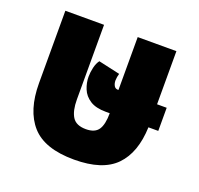

<svg xmlns="http://www.w3.org/2000/svg" viewBox="-103 -661 817 788"><g transform="rotate(20 305.0 -267.0)"><path d="M296 14Q167 14 110.5 -49.5Q54 -113 54 -232V-548H223V-222Q223 -173 239.5 -146.5Q256 -120 299 -120Q338 -120 353.5 -143Q369 -166 369 -215H352Q308 -215 282.5 -231.5Q257 -248 246.5 -274Q236 -300 236 -326Q236 -346 241 -367Q246 -388 256 -401L350 -380Q348 -374 346.5 -365Q345 -356 345 -350Q345 -336 351 -326Q357 -316 370 -317V-548H539V-316H581V-215H538Q534 -103 477 -44.5Q420 14 296 14Z"/></g></svg>

Font: Noto Sans Thai Cond Blk
Style: Regular
Weight: 900
Width: 3
Designer: Monotype Design Team
Foundry: Monotype Imaging Inc.
Version: Version 2.002; ttfautohint (v1.8.4.7-5d5b)